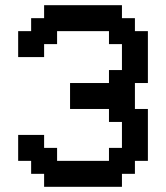

<svg xmlns="http://www.w3.org/2000/svg" viewBox="-20 -720 640 740"><path d="M50 -100H100V-50H150V0H450V-50H500V-100H550V-300H500V-400H550V-600H500V-650H450V-700H150V-650H100V-600H50V-500H150V-550H200V-600H400V-550H450V-450H400V-400H250V-300H400V-250H450V-150H400V-100H200V-150H150V-200H50Z"/></svg>

Font: Matrix Sans Video
Style: Regular
Weight: 400
Designer: Brad Neil
Version: Version 1.100